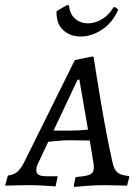

<svg xmlns="http://www.w3.org/2000/svg" viewBox="-42 -730 547 757"><path d="M466 -36 468 -33 459 2Q449 2 423.5 1Q398 0 372 0Q334 0 297.5 3Q261 6 251 7L249 2L256 -32Q300 -35 314 -42.5Q328 -50 328 -69Q328 -82 325 -97L312 -176L232 -177Q199 -177 148 -171L112 -94Q101 -73 101 -61Q101 -47 110.5 -41Q120 -35 142 -35H185V-32L177 5Q167 4 133.5 2Q100 0 67 0Q37 0 11.5 1Q-14 2 -22 2L-11 -38Q11 -40 26 -52.5Q41 -65 56 -96L253 -493L320 -507L327 -506Q333 -464 355.5 -329.5Q378 -195 401 -92Q407 -62 420.5 -50.5Q434 -39 466 -36ZM235 -215Q269 -215 305 -219L271 -416H264L169 -215ZM222 -710 230 -709Q233 -675 254 -656.5Q275 -638 305 -638Q333 -638 360.5 -654.5Q388 -671 406 -702L414 -701L424 -692Q403 -642 361.5 -614Q320 -586 276 -586Q234 -586 206.5 -612Q179 -638 181 -686Z"/></svg>

Font: Alegreya SC
Style: Italic
Weight: 400
Italic angle: -7°
Designer: Juan Pablo del Peral
Foundry: Huerta Tipografica
Version: Version 2.007; ttfautohint (v1.6)